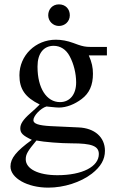

<svg xmlns="http://www.w3.org/2000/svg" viewBox="-20 -642 540 880"><path d="M433 64C433 122 357 161 243 161C155 161 98 132 98 88C98 65 107 50 147 2C181 9 260 15 309 15C400 15 433 27 433 64ZM152 -338C152 -397 180 -432 226 -432C257 -432 283 -415 299 -385C318 -350 329 -305 329 -264C329 -209 300 -174 255 -174C193 -174 152 -239 152 -335ZM470 -388V-427H393C373 -427 358 -430 338 -437L316 -445C289 -455 262 -460 236 -460C143 -460 69 -388 69 -297C69 -234 95 -196 162 -163C148 -149 134 -136 119 -123C86 -94 73 -74 73 -54C73 -32 84 -21 126 -1C54 51 28 84 28 121C28 174 105 218 201 218C273 218 349 194 401 154C442 122 461 89 461 49C461 -13 414 -55 340 -58L211 -64C157 -67 133 -75 133 -91C133 -111 166 -146 193 -154L212 -152C230 -150 244 -149 250 -149C285 -149 322 -164 354 -188C390 -215 406 -252 406 -304C406 -333 401 -356 387 -388ZM300 -572C300 -600 281 -622 250 -622C220 -622 201 -599 201 -572C201 -545 223 -523 250 -523C277 -523 300 -543 300 -572Z"/></svg>

Font: XITS Math
Style: Regular
Weight: 400
Designer: MicroPress Inc., with final additions and corrections provided by Coen Hoffman, Elsevier (retired)
Version: Version 1.302